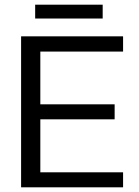

<svg xmlns="http://www.w3.org/2000/svg" viewBox="-20 -799 595 819"><path d="M418 -779H130V-720H418ZM70 0H505V-64H152V-290H469V-354H152V-579H505V-644H70Z"/></svg>

Font: Kanit Light
Style: Regular
Weight: 300
Designer: Katatrad Team
Foundry: CadsonDemak
Version: Version 1.000;PS 001.000;hotconv 1.0.88;makeotf.lib2.5.64775